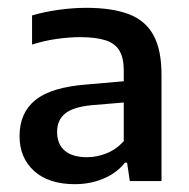

<svg xmlns="http://www.w3.org/2000/svg" viewBox="-20 -768 484 491"><path d="M171.5 -297Q104.5 -297 67.2 -330.8Q30 -364.5 30 -420Q30 -479.5 70.5 -512.2Q111 -545 202 -552L317.5 -562L328 -508.5L214.5 -499Q167.5 -494.5 146.8 -477.8Q126 -461 126 -431Q126 -399.5 145.5 -382.8Q165 -366 203 -366Q227.5 -366 252.2 -375.8Q277 -385.5 296.5 -407V-588Q296.5 -620 285.2 -638.8Q274 -657.5 249.2 -665.2Q224.5 -673 184.5 -673Q157.5 -673 125.2 -668.5Q93 -664 62 -654V-728.5Q94 -738 130.8 -743Q167.5 -748 201 -748Q266 -748 308.8 -732Q351.5 -716 372.2 -678.5Q393 -641 393 -577V-305H312L305 -352H299.5Q278 -325 244.2 -311Q210.5 -297 171.5 -297Z"/></svg>

Font: Encode Sans SC Medium
Style: Regular
Weight: 500
Version: Version 3.002